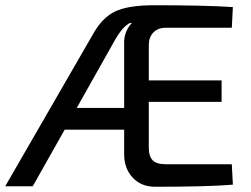

<svg xmlns="http://www.w3.org/2000/svg" viewBox="-24 -711 959 733"><path d="M861 -84 865 -6Q770 2 568 2Q515 2 482.5 -33Q450 -68 450 -122V-216H223L101 0H-4L329 -577Q365 -643 415 -667Q465 -691 565 -691Q759 -691 865 -684L861 -605H608Q579 -605 561.5 -587Q544 -569 544 -538V-404H822V-322H544V-148Q544 -114 559 -99Q574 -84 608 -84ZM450 -299V-552Q450 -572 459 -592.5Q468 -613 480 -623H471Q443 -607 417 -562L269 -299Z"/></svg>

Font: Exo 2.0 Medium
Style: Regular
Weight: 500
Designer: Natanael Gama
Version: Version 1.001;PS 001.001;hotconv 1.0.70;makeotf.lib2.5.58329